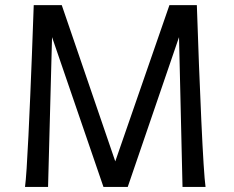

<svg xmlns="http://www.w3.org/2000/svg" viewBox="-20 -733 916 753"><path d="M644.5 -712.9H752Q759.8 -474.1 769.5 -261.2Q779.3 -48.3 786.1 0H695.8L682.1 -587.4L481 0H385.7L184.1 -587.4L168.5 0H78.1Q84 -43 91.6 -201.4Q99.1 -359.9 105 -513.4Q110.8 -667 112.3 -712.9H222.2L432.1 -100.1Z"/></svg>

Font: Lesson One
Style: Regular
Weight: 400
Designer: But Ko, Victor Gaultney, Annie Olsen, Julie Remington, Don Collingsworth, Eric Hays, Becca Hirsbrunner
Version: Version 1.100